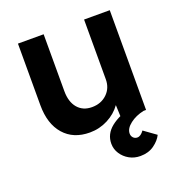

<svg xmlns="http://www.w3.org/2000/svg" viewBox="-132 -639 891 955"><g transform="rotate(-20 313.0 -161.0)"><path d="M254 10Q167 10 117.5 -46.5Q68 -103 68 -202V-528H204V-227Q204 -170 231.5 -137.5Q259 -105 307 -105Q355 -105 386.5 -135Q418 -165 418 -212V-528H554V0H424L421 -74Q394 -36 349.5 -13Q305 10 254 10ZM450 206Q418 206 392 191.5Q366 177 350 152.5Q334 128 334 99Q334 48 377 13.5Q420 -21 504 -44L541 0Q498 9 467.5 32.5Q437 56 437 83Q437 96 445.5 105Q454 114 467 114Q485 114 502 90L566 136Q553 163 523 184.5Q493 206 450 206Z"/></g></svg>

Font: Lexend SemiBold
Style: Regular
Weight: 600
Designer: Bonnie Shaver-Troup, Thomas Jockin
Foundry: Lexend
Version: Version 1.005; ttfautohint (v1.8.3)